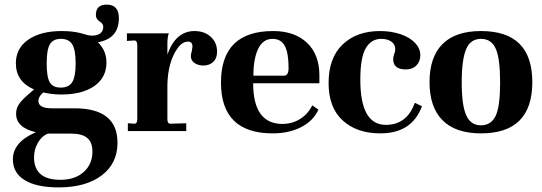

<svg xmlns="http://www.w3.org/2000/svg" viewBox="-20 -570 2355 835"><path d="M235 245Q139 245 87.5 213.5Q36 182 36 123Q36 48 136 5Q50 -15 50 -75Q50 -96 60 -113Q70 -130 97 -154L128 -181Q49 -215 49 -295Q49 -360 103 -397.5Q157 -435 248 -435Q345 -435 394 -396.5Q443 -358 443 -298Q443 -233 390.5 -196Q338 -159 247 -159Q206 -159 168 -168Q147 -150 147 -131Q147 -99 205 -99H304Q491 -99 491 51Q491 141 422 193Q353 245 235 245ZM243 212Q306 212 344 178Q382 144 382 89Q382 49 359.5 30Q337 11 289 11H189Q162 21 145 50.5Q128 80 128 114Q128 212 243 212ZM244 -189Q280 -189 294.5 -213.5Q309 -238 309 -295Q309 -352 294.5 -376.5Q280 -401 245 -401Q211 -401 197 -377.5Q183 -354 183 -294Q183 -235 196.5 -212Q210 -189 244 -189ZM390 -384 345 -422Q378 -410 403.5 -418.5Q429 -427 429 -454Q429 -467 413 -477Q397 -487 397 -505Q397 -550 444 -550Q497 -550 497 -491Q497 -395 390 -384Z M536 0V-34L564 -32Q577 -32 577 -51V-374Q577 -394 564 -394L532 -392V-425H714Q708 -409 708 -379V-333Q744 -435 826 -435Q869 -435 896.5 -410Q924 -385 924 -345Q924 -316 907 -300.5Q890 -285 864 -285Q842 -285 826 -296Q810 -307 810 -326Q810 -335 814 -347Q817 -365 817 -367Q817 -389 798 -389Q772 -389 752 -360Q710 -300 708 -201V-51Q708 -32 721 -32L790 -34V0Z M1166 10Q941 10 941 -211Q941 -435 1168 -435Q1260 -435 1314 -385Q1368 -335 1369 -245V-208H1081Q1081 -32 1207 -31Q1252 -31 1286.5 -53.5Q1321 -76 1338 -112L1365 -93Q1342 -44 1289.5 -17Q1237 10 1166 10ZM1082 -241H1215Q1235 -241 1235 -274Q1235 -340 1218.5 -370.5Q1202 -401 1165 -401Q1124 -401 1103 -358Q1082 -315 1082 -241Z M1634 10Q1532 10 1470.5 -46Q1409 -102 1409 -209Q1409 -318 1470 -376.5Q1531 -435 1633 -435Q1681 -435 1723 -421Q1763 -407 1785.5 -383Q1808 -359 1808 -330Q1808 -303 1791 -285.5Q1774 -268 1745 -268Q1690 -268 1690 -313Q1690 -323 1694 -334Q1699 -346 1699 -356Q1699 -377 1682 -389Q1665 -401 1638 -401Q1595 -401 1571 -361Q1547 -320 1547 -223Q1547 -27 1658 -27Q1750 -27 1784 -123L1815 -108Q1772 10 1634 10Z M2072 10Q1961 10 1904.5 -47Q1848 -104 1848 -213Q1848 -322 1904.5 -378.5Q1961 -435 2072 -435Q2295 -435 2295 -213Q2295 10 2072 10ZM2072 -25Q2116 -25 2136 -67Q2155 -108 2155 -211Q2155 -316 2136 -358Q2117 -401 2072 -401Q2027 -401 2008 -358Q1988 -313 1988 -211Q1988 -111 2008 -68Q2027 -25 2072 -25Z"/></svg>

Font: UnnaBold
Style: Bold
Weight: 700
Designer: Jorge de Buen Unna
Foundry: Omnibus-Type
Version: Version 2.008;hotconv 1.0.109;makeotfexe 2.5.65596